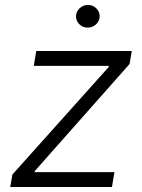

<svg xmlns="http://www.w3.org/2000/svg" viewBox="-20 -750 570 770"><path d="M21 0 29.8 -50.1 415.8 -481.2 416.5 -485.8H115.4L125.4 -545.5H508.5L499.6 -493.3L119.7 -64.3L119 -59.7H438.9L429 0ZM331.7 -639.2Q311.8 -639.2 298.1 -652.9Q284.4 -666.5 284.8 -685.7Q285.5 -703.8 299.5 -717Q313.6 -730.1 332.7 -730.1Q352.6 -730.1 366.5 -716.4Q380.3 -702.8 379.6 -683.6Q379.3 -665.5 365.1 -652.3Q350.9 -639.2 331.7 -639.2Z"/></svg>

Font: Inter Light  BETA
Style: Italic
Weight: 300
Italic angle: 9.39999°
Designer: Rasmus Andersson
Foundry: rsms
Version: Version 3.011;git-f93a4a705